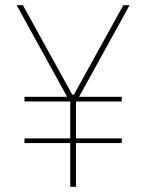

<svg xmlns="http://www.w3.org/2000/svg" viewBox="-20 -718 563 738"><path d="M272 -168V0H250V-168H74V-186H250V-328H74V-346H238L44 -698H68L258 -354H264L454 -698H478L284 -346H448V-328H272V-186H448V-168Z"/></svg>

Font: IBM Plex Sans Condensed Thin
Style: Regular
Weight: 100
Width: 3
Designer: Mike Abbink, Paul van der Laan, Pieter van Rosmalen
Foundry: Bold Monday
Version: Version 1.3